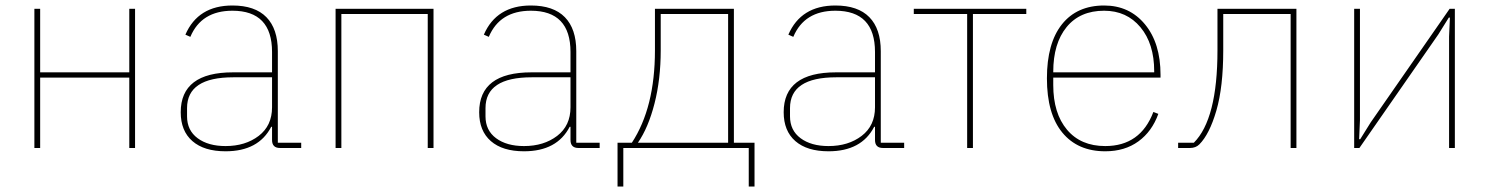

<svg xmlns="http://www.w3.org/2000/svg" viewBox="-20 -538 5414 698"><path d="M105 0V-506H126V-275H450V-506H471V0H450V-256H126V0Z M1075 0H998Q969 0 969 -29V-77H966Q920 12 800 12Q722 12 679.5 -25Q637 -62 637 -130Q637 -275 827 -275H969V-349Q969 -499 825 -499Q712 -499 672 -404L654 -412Q700 -518 825 -518Q907 -518 948.5 -475.5Q990 -433 990 -352V-19H1075ZM800 -7Q872 -7 920.5 -44Q969 -81 969 -148V-257H828Q660 -257 660 -145V-115Q660 -64 698.5 -35.5Q737 -7 800 -7Z M1200 0V-506H1556V0H1535V-487H1221V0Z M2160 0H2083Q2054 0 2054 -29V-77H2051Q2005 12 1885 12Q1807 12 1764.5 -25Q1722 -62 1722 -130Q1722 -275 1912 -275H2054V-349Q2054 -499 1910 -499Q1797 -499 1757 -404L1739 -412Q1785 -518 1910 -518Q1992 -518 2033.5 -475.5Q2075 -433 2075 -352V-19H2160ZM1885 -7Q1957 -7 2005.5 -44Q2054 -81 2054 -148V-257H1913Q1745 -257 1745 -145V-115Q1745 -64 1783.5 -35.5Q1822 -7 1885 -7Z M2225 140V-19H2277Q2361 -147 2361 -355V-506H2648V-19H2723V140H2702V0H2246V140ZM2299 -19H2627V-487H2382V-355Q2382 -250 2359.5 -162Q2337 -74 2299 -19Z M3267 0H3190Q3161 0 3161 -29V-77H3158Q3112 12 2992 12Q2914 12 2871.5 -25Q2829 -62 2829 -130Q2829 -275 3019 -275H3161V-349Q3161 -499 3017 -499Q2904 -499 2864 -404L2846 -412Q2892 -518 3017 -518Q3099 -518 3140.5 -475.5Q3182 -433 3182 -352V-19H3267ZM2992 -7Q3064 -7 3112.5 -44Q3161 -81 3161 -148V-257H3020Q2852 -257 2852 -145V-115Q2852 -64 2890.5 -35.5Q2929 -7 2992 -7Z M3496 0V-487H3302V-506H3711V-487H3517V0Z M3998 12Q3898 12 3842 -56Q3786 -124 3786 -253Q3786 -381 3840.5 -449.5Q3895 -518 3994 -518Q4086 -518 4142.5 -449.5Q4199 -381 4199 -266V-256H3809V-229Q3809 -126 3859 -66.5Q3909 -7 3998 -7Q4126 -7 4173 -131L4191 -124Q4168 -60 4118.5 -24Q4069 12 3998 12ZM3994 -499Q3906 -499 3857.5 -439.5Q3809 -380 3809 -277V-275H4176V-279Q4176 -379 4126 -439Q4076 -499 3994 -499Z M4263 0V-19H4320Q4406 -105 4406 -355V-506H4693V0H4672V-487H4427V-355Q4427 -222 4402 -136Q4377 -50 4340 -13Q4327 0 4306 0Z M4903 0V-506H4924V-101L4921 -32H4925L4963 -93L5250 -506H5269V0H5248V-405L5251 -474H5247L5209 -413L4922 0Z"/></svg>

Font: IBM Plex Sans Thin
Style: Regular
Weight: 100
Designer: Mike Abbink, Paul van der Laan, Pieter van Rosmalen
Foundry: Bold Monday
Version: Version 3.0